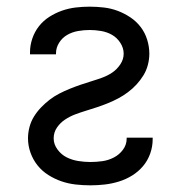

<svg xmlns="http://www.w3.org/2000/svg" viewBox="-20 -548 540 576"><path d="M251 8Q229 8 207 5.5Q185 3 164.5 -4Q144 -11 125 -23Q106 -35 92.5 -52Q79 -69 71.5 -90Q64 -111 64 -133Q64 -150 68.5 -167Q73 -184 82 -198.5Q91 -213 103 -225.5Q115 -238 128.5 -248.5Q142 -259 157.5 -267Q173 -275 189 -281.5Q205 -288 221 -293.5Q237 -299 253.5 -304Q270 -309 286.5 -315Q303 -321 317 -330.5Q331 -340 341 -355Q351 -370 351 -387Q351 -404 341 -419.5Q331 -435 316 -443.5Q301 -452 283.5 -455Q266 -458 249 -458Q232 -458 214.5 -455Q197 -452 182 -443.5Q167 -435 157.5 -420Q148 -405 148 -388V-385H70V-391Q70 -412 77 -432.5Q84 -453 97 -469.5Q110 -486 128 -497.5Q146 -509 166 -516Q186 -523 207 -525.5Q228 -528 249 -528Q270 -528 291.5 -525.5Q313 -523 333 -515.5Q353 -508 371 -496Q389 -484 402 -467Q415 -450 421.5 -429Q428 -408 428 -387Q428 -370 423.5 -353Q419 -336 410 -321.5Q401 -307 389.5 -294.5Q378 -282 364 -271.5Q350 -261 335 -253Q320 -245 304 -238.5Q288 -232 271.5 -226.5Q255 -221 238.5 -216Q222 -211 206 -205Q190 -199 175.5 -189.5Q161 -180 151 -165.5Q141 -151 141 -133Q141 -115 152.5 -99.5Q164 -84 180 -76Q196 -68 214.5 -65Q233 -62 251 -62Q269 -62 287 -64.5Q305 -67 321.5 -75.5Q338 -84 349 -99Q360 -114 360 -132V-135H438V-130Q438 -108 430.5 -87Q423 -66 409 -49.5Q395 -33 376.5 -21.5Q358 -10 337 -3.5Q316 3 294.5 5.5Q273 8 251 8Z"/></svg>

Font: Iosevka Fixed
Style: Regular
Weight: 400
Monospace: yes
Designer: Belleve Invis
Foundry: Belleve Invis
Version: Version 33.2.4